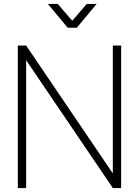

<svg xmlns="http://www.w3.org/2000/svg" viewBox="-20 -950 702 970"><path d="M222 -930H272L345 -845L418 -930H468L368 -810H322ZM70 0V-720H112L550 -74V-720H592V0H550L112 -646V0Z"/></svg>

Font: Vela Sans ExtLt
Style: Regular
Weight: 200
Designer: Principal design: Mikhail Sharanda - project Manrope.
Design modification: Ravid Balaliev
Foundry: Mikhail Sharanda
Version: Version 1.001